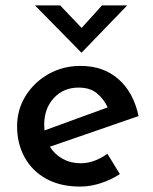

<svg xmlns="http://www.w3.org/2000/svg" viewBox="-20 -678 565 708"><path d="M275 10Q203 10 151 -18.5Q99 -47 71 -97.5Q43 -148 43 -212Q43 -274 74.5 -324.5Q106 -375 159 -405Q212 -435 277 -435Q361 -435 416.5 -386.5Q472 -338 491 -250L164 -137Q182 -108 211.5 -92Q241 -76 277 -76Q304 -76 329 -85.5Q354 -95 376 -111L422 -36Q390 -15 351.5 -2.5Q313 10 275 10ZM144 -197 377 -282Q364 -311 338.5 -333Q313 -355 270 -355Q214 -355 178.5 -316.5Q143 -278 143 -218Q143 -207 144 -197ZM202 -658 281 -575 356 -658H449L281 -484H280L109 -658Z"/></svg>

Font: Reem Kufi Ink
Style: Regular
Weight: 400
Designer: Khaled Hosny
Version: Version 1.7